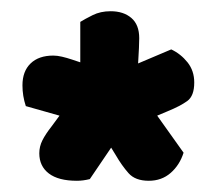

<svg xmlns="http://www.w3.org/2000/svg" viewBox="-20 -669 391 342"><path d="M75 -570Q82 -570 90.5 -568Q99 -566 108 -563L123 -558V-630Q131 -635 145 -642Q159 -649 177 -649Q200 -649 214 -637Q228 -625 228 -601Q228 -596 227.5 -583.5Q227 -571 226 -556L285 -581Q302 -573 314 -558Q326 -543 326 -522Q326 -498 313.5 -489Q301 -480 279 -471L260 -463L307 -397Q300 -375 284 -361Q268 -347 245 -347Q221 -347 209 -360.5Q197 -374 186 -393L178 -406L140 -350Q128 -347 117 -347Q84 -347 67 -360Q50 -373 50 -396Q50 -408 55.5 -419Q61 -430 72 -444L86 -463L26 -480Q20 -498 20 -517Q20 -542 34.5 -556Q49 -570 75 -570Z"/></svg>

Font: Baloo Bhai 2 ExtraBold
Style: Regular
Weight: 800
Designer: Supriya Tembe, Noopur Datye and Ek Type
Foundry: Ek Type
Version: Version 1.640;PS 1.000;hotconv 16.6.51;makeotf.lib2.5.65220;